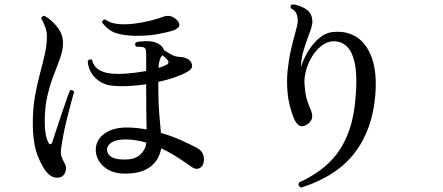

<svg xmlns="http://www.w3.org/2000/svg" viewBox="-20 -813 2040 884"><path d="M571 -14Q500 -10 460 -44Q420 -78 421 -127Q423 -171 462 -198.5Q501 -226 563 -226Q587 -226 610 -223.5Q633 -221 655 -217Q654 -255 653.5 -306.5Q653 -358 653 -410V-425Q607 -418 562.5 -416.5Q518 -415 485 -420Q443 -428 414.5 -459Q386 -490 384 -533Q388 -538 394 -539.5Q400 -541 404 -537Q410 -509 432 -494Q454 -479 486 -475Q519 -471 564.5 -474.5Q610 -478 653 -486V-556Q653 -574 651.5 -582.5Q650 -591 642 -595Q637 -597 624.5 -597.5Q612 -598 607 -598Q602 -603 602 -608.5Q602 -614 606 -618Q622 -623 648.5 -623.5Q675 -624 691 -619Q707 -615 719.5 -604.5Q732 -594 735 -582Q749 -573 766.5 -563Q784 -553 798 -552Q811 -551 821 -549.5Q831 -548 843 -542Q860 -534 864 -515Q868 -496 842 -482Q817 -468 782 -456Q747 -444 709 -436V-395Q709 -336 713.5 -285.5Q718 -235 721 -201Q773 -186 816 -166.5Q859 -147 887 -132Q909 -120 915.5 -101Q922 -82 917 -63Q913 -45 897 -38Q881 -31 863 -44Q835 -64 799 -87.5Q763 -111 722 -130Q714 -80 676.5 -48.5Q639 -17 571 -14ZM265 0Q253 7 235.5 4.5Q218 2 204 -11Q177 -36 154 -94.5Q131 -153 131 -248Q131 -314 141 -370Q151 -426 164 -474Q177 -522 186.5 -564.5Q196 -607 196 -647Q196 -668 187.5 -691Q179 -714 170 -726Q170 -733 174.5 -737Q179 -741 185 -740Q216 -723 243 -689.5Q270 -656 270 -615Q270 -583 257.5 -547.5Q245 -512 228 -469Q211 -426 198.5 -373Q186 -320 186 -253Q186 -190 202 -158Q207 -148 212.5 -149Q218 -150 221 -159Q228 -180 238.5 -213Q249 -246 261.5 -282Q274 -318 284.5 -349Q295 -380 302 -397Q315 -402 321 -389Q316 -372 307.5 -341Q299 -310 289.5 -272Q280 -234 272.5 -195.5Q265 -157 261 -125Q259 -106 263 -93Q267 -80 279 -58Q287 -43 282.5 -26Q278 -9 265 0ZM606 -648Q550 -649 514.5 -660.5Q479 -672 450 -709Q452 -725 465 -723Q486 -707 519.5 -703Q553 -699 592.5 -703.5Q632 -708 668.5 -717Q705 -726 732 -736Q746 -741 760 -739.5Q774 -738 790 -725Q807 -711 805.5 -696.5Q804 -682 776 -672Q753 -665 710 -656.5Q667 -648 606 -648ZM569 -79Q604 -81 627 -102.5Q650 -124 654 -156Q631 -163 607 -167Q583 -171 558 -171Q517 -171 496 -158.5Q475 -146 473 -128Q471 -104 494 -90Q517 -76 569 -79ZM710 -500Q722 -504 732 -508Q742 -512 749 -516Q755 -519 755.5 -526Q756 -533 751 -537Q747 -542 741 -547.5Q735 -553 728 -559Q711 -541 710 -500Z M1366 51Q1349 42 1357 27Q1408 4 1452.5 -28Q1497 -60 1532 -106Q1567 -152 1589.5 -218Q1612 -284 1618 -376Q1625 -467 1613.5 -521.5Q1602 -576 1576 -600Q1550 -624 1514 -623Q1487 -622 1462 -603.5Q1437 -585 1418.5 -555.5Q1400 -526 1390 -492Q1380 -458 1382 -428Q1385 -380 1393 -354.5Q1401 -329 1411 -306Q1420 -287 1416.5 -269.5Q1413 -252 1393 -239Q1354 -215 1332 -271Q1310 -327 1304.5 -381.5Q1299 -436 1304 -486Q1309 -536 1318.5 -578.5Q1328 -621 1337 -653Q1343 -675 1347 -691.5Q1351 -708 1351 -718Q1350 -741 1343 -754Q1336 -767 1319 -775Q1314 -790 1327 -793Q1359 -790 1388 -771.5Q1417 -753 1418 -716Q1419 -703 1413 -684Q1407 -665 1398 -642Q1387 -612 1376.5 -576.5Q1366 -541 1366 -505Q1378 -543 1400 -579Q1422 -615 1452 -639.5Q1482 -664 1518 -666Q1579 -671 1624.5 -640.5Q1670 -610 1693 -544Q1716 -478 1708 -376Q1695 -215 1612 -108Q1529 -1 1366 51Z"/></svg>

Font: Zen Old Mincho Medium
Style: Regular
Weight: 500
Designer: Yoshimichi Ohira
Foundry: Positype
Version: Version 1.500